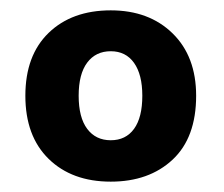

<svg xmlns="http://www.w3.org/2000/svg" viewBox="-20 -642 433 371"><path d="M359 -457Q359 -376 313.5 -333.5Q268 -291 194 -291Q119 -291 74 -335Q29 -379 29 -457Q29 -535 74 -578.5Q119 -622 194 -622Q268 -622 313.5 -577.5Q359 -533 359 -457ZM194 -543Q165 -543 148.5 -521Q132 -499 132 -457Q132 -415 148.5 -393Q165 -371 194 -371Q223 -371 239 -393Q255 -415 255 -457Q255 -498 239 -520.5Q223 -543 194 -543Z"/></svg>

Font: Baloo Chettan 2
Style: Bold
Weight: 700
Designer: Maithili Shingre, Unnati Kotecha and Ek Type
Foundry: Ek Type
Version: Version 1.640;hotconv 1.0.111;makeotfexe 2.5.65597; ttfautoh